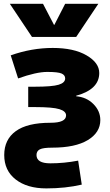

<svg xmlns="http://www.w3.org/2000/svg" viewBox="-20 -790 596 1040"><path d="M252.9 -125Q337.9 -125 337.9 -165Q337.9 -187.5 301.8 -198.7Q265.6 -210 168 -210H132.8V-320.3H168Q262.7 -320.3 297.9 -331.1Q333 -341.8 333 -365.2Q333 -382.8 314 -391.6Q294.9 -400.4 235.8 -400.4Q176.8 -400.4 78.1 -365.2L38.1 -490.2Q151.4 -530.3 265.6 -530.3Q379.9 -530.3 448.7 -490.2Q517.6 -450.2 517.6 -394.5Q517.6 -305.7 392.6 -271.5V-268.6Q449.2 -263.7 486.3 -226.1Q523.4 -188.5 523.4 -139.6Q523.4 -72.3 455.6 -31.2Q387.7 9.8 262.7 9.8Q213.9 9.8 195.8 19Q177.7 28.3 177.7 49.8Q177.7 94.7 252.4 94.7Q327.1 94.7 403.3 80.1L422.9 210Q335 230.5 231 230.5Q127 230.5 64.9 182.1Q2.9 133.8 2.9 49.8Q2.9 -34.2 65.4 -79.6Q127.9 -125 252.9 -125ZM33.2 -769.5H212.9L272.5 -655.3H274.4L333 -769.5H512.7L392.6 -589.8H153.3Z"/></svg>

Font: GenEi M Gothic v2 Black
Style: Regular
Weight: 900
Version: Version 2.0